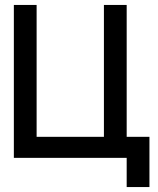

<svg xmlns="http://www.w3.org/2000/svg" viewBox="-20 -638 640 776"><path d="M36 0V-618H128V-85H400V-618H492V0ZM492 118V0H460V-85H584V118Z"/></svg>

Font: Victor Mono SemiBold
Style: Regular
Weight: 600
Monospace: yes
Designer: Rune Bjørnerås
Version: Version 1.561;gftools[0.9.30]